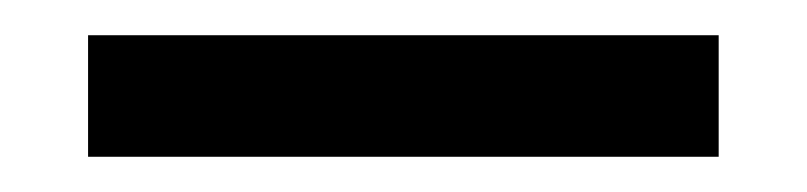

<svg xmlns="http://www.w3.org/2000/svg" viewBox="-20 -7 458 109"><path d="M388 13V82H30V13Z"/></svg>

Font: Pathway Extreme SemiCondensed ExtraBold
Style: Regular
Weight: 800
Width: 4
Version: Version 1.001;gftools[0.9.26]